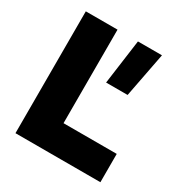

<svg xmlns="http://www.w3.org/2000/svg" viewBox="-159 -804 887 928"><g transform="rotate(30 284.5 -340.0)"><path d="M55 0V-680H232V-158H529V0ZM312 -431 346 -680H480L432 -431Z"/></g></svg>

Font: Teachers ExtraBold
Style: Regular
Weight: 800
Designer: Alfredo Marco Pradil, Chank Diesel
Version: Version 1.001